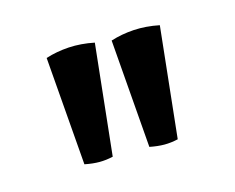

<svg xmlns="http://www.w3.org/2000/svg" viewBox="-44 -747 379 309"><g transform="rotate(-15 145.0 -592.5)"><path d="M173.4 -500.1 159.1 -681.1Q177.2 -686.9 197.8 -688.2Q218.3 -689.4 240.4 -684.9L220.7 -500.1Q209 -497.4 198.1 -497.4Q187.1 -497.4 173.4 -500.1ZM65.2 -500.1 50.8 -681.1Q68.9 -686.9 89.5 -688.2Q110 -689.4 132.1 -684.9L112.4 -500.1Q100.7 -497.4 89.8 -497.4Q78.8 -497.4 65.2 -500.1Z"/></g></svg>

Font: Karma Variable Light
Style: Regular
Weight: 300
Designer: Joana Correia
Foundry: Indian Type Foundry
Version: Version 3.000